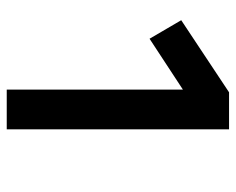

<svg xmlns="http://www.w3.org/2000/svg" viewBox="-85 -615 700 570"><g transform="rotate(90 265.0 -330.0)"><path d="M40 -518 254 -660H364V0H246V-523L95 -424Z"/></g></svg>

Font: TitilliumText22L Rg
Style: Bold
Weight: 700
Designer: Campivisivi
Foundry: Campivisivi
Version: 1.000